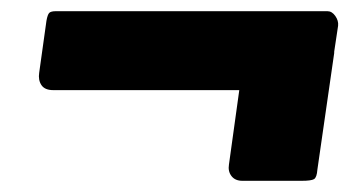

<svg xmlns="http://www.w3.org/2000/svg" viewBox="-20 -464 640 343"><path d="M570 -325Q569 -310 562 -306.5Q555 -303 538 -303H75Q60 -303 54 -312Q48 -321 50 -334L63 -427Q65 -438 68 -441Q71 -444 80 -444H565Q573 -444 579 -435.5Q585 -427 584 -418ZM547 -161Q546 -147 541 -144Q536 -141 519 -141H413Q400 -141 393.5 -149.5Q387 -158 389 -170L418 -379Q420 -390 423 -391.5Q426 -393 433 -393H560Q568 -393 573 -385.5Q578 -378 577 -369Z"/></svg>

Font: Libre Franklin Thin Black
Style: Italic
Weight: 900
Italic angle: -8°
Version: Version 2.000